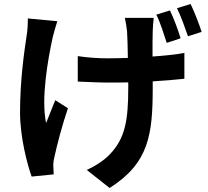

<svg xmlns="http://www.w3.org/2000/svg" viewBox="-20 -852 1040 958"><path d="M881 -661C870 -699 847 -761 828 -800L760 -779C780 -739 798 -681 812 -638ZM119 -760C119 -735 118 -703 113 -675C101 -595 80 -453 80 -291C80 -168 116 -31 138 29L248 18C247 4 246 -13 246 -23C245 -34 248 -56 252 -71C264 -127 290 -227 319 -312L256 -352C240 -316 223 -268 210 -238C184 -360 219 -556 243 -666C248 -687 258 -722 266 -746ZM603 -763C607 -745 612 -716 614 -695C616 -668 617 -616 618 -563C584 -562 549 -561 517 -561C464 -561 416 -565 368 -572V-445C417 -443 477 -440 520 -440C553 -440 586 -440 620 -441V-416C620 -250 604 -162 529 -83C501 -52 451 -21 413 -4L527 86C724 -39 742 -182 742 -416V-446C802 -450 857 -454 900 -459V-588C857 -580 801 -574 741 -570C741 -623 741 -674 742 -696C743 -717 744 -740 747 -763ZM863 -811C883 -771 903 -714 918 -671L986 -693C974 -731 950 -793 931 -832Z"/></svg>

Font: Noto Sans T Chinese Bold
Style: Bold
Weight: 700
Designer: Ryoko NISHIZUKA (kana & ideographs); Paul D. Hunt (Latin, Greek & Cyrillic); Wenlong ZHANG (bopomofo); Sandoll Communica
Foundry: Adobe Systems Incorporated
Version: Version 1.000;PS 1;hotconv 1.0.78;makeotf.lib2.5.61930